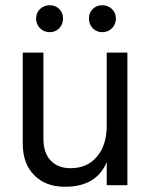

<svg xmlns="http://www.w3.org/2000/svg" viewBox="-20 -708 580 734"><path d="M467 0H388V-88Q348 6 229 6Q154 6 110.5 -38.5Q67 -83 67 -158V-507H146V-178Q146 -123 174 -94Q202 -65 250 -65Q313 -65 350.5 -109Q388 -153 388 -228V-507H467ZM408 -673.5Q423 -659 423 -637Q423 -615 408 -600Q393 -585 371 -585Q349 -585 334.5 -600Q320 -615 320 -637Q320 -659 334.5 -673.5Q349 -688 371 -688Q393 -688 408 -673.5ZM206.5 -673.5Q221 -659 221 -637Q221 -615 206.5 -600Q192 -585 170 -585Q148 -585 133 -600Q118 -615 118 -637Q118 -659 133 -673.5Q148 -688 170 -688Q192 -688 206.5 -673.5Z"/></svg>

Font: Hind Vadodara
Style: Regular
Weight: 400
Designer: Hitesh Malaviya
Foundry: Indian Type Foundry
Version: Version 1.001;PS 1.0;hotconv 1.0.86;makeotf.lib2.5.63406; tt